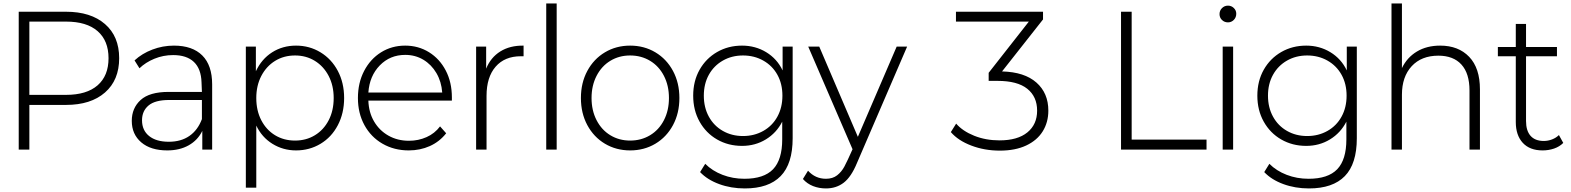

<svg xmlns="http://www.w3.org/2000/svg" viewBox="-20 -844 8859 1083"><path d="M652.2 -515.6Q652.2 -392.2 572.2 -322.2Q492.2 -252.2 352.2 -252.2H145.6V0H85.6V-777.8H352.2Q492.2 -777.8 572.2 -708.3Q652.2 -638.9 652.2 -515.6ZM592.2 -515.6Q592.2 -614.4 530.6 -668.3Q468.9 -722.2 352.2 -722.2H145.6V-308.9H352.2Q468.9 -308.9 530.6 -362.8Q592.2 -416.7 592.2 -515.6Z M1176.7 -367.8V0H1121.1V-105.6Q1095.6 -53.3 1044.4 -24.4Q993.3 4.4 923.3 4.4Q830 4.4 776.7 -41.1Q723.3 -86.7 723.3 -162.2Q723.3 -234.4 773.3 -280Q823.3 -325.6 931.1 -325.6H1118.9Q1118.9 -344.4 1116.7 -380Q1114.4 -455.6 1073.9 -494.4Q1033.3 -533.3 956.7 -533.3Q901.1 -533.3 851.1 -512.8Q801.1 -492.2 766.7 -458.9L738.9 -503.3Q781.1 -542.2 839.4 -564.4Q897.8 -586.7 961.1 -586.7Q1065.6 -586.7 1121.1 -531.1Q1176.7 -475.6 1176.7 -367.8ZM1118.9 -172.2V-280H934.4Q854.4 -280 817.8 -248.9Q781.1 -217.8 781.1 -165.6Q781.1 -108.9 821.1 -76.7Q861.1 -44.4 932.2 -44.4Q1001.1 -44.4 1048.3 -77.2Q1095.6 -110 1118.9 -172.2Z M1921.1 -291.1Q1921.1 -205.6 1885.6 -137.8Q1850 -70 1787.8 -32.8Q1725.6 4.4 1650 4.4Q1576.7 4.4 1516.7 -32.8Q1456.7 -70 1425.6 -135.6V214.4H1366.7V-581.1H1423.3V-442.2Q1455.6 -511.1 1515 -548.9Q1574.4 -586.7 1650 -586.7Q1725.6 -586.7 1787.8 -548.9Q1850 -511.1 1885.6 -443.9Q1921.1 -376.7 1921.1 -291.1ZM1862.2 -291.1Q1862.2 -361.1 1833.9 -415.6Q1805.6 -470 1756.1 -500.6Q1706.7 -531.1 1644.4 -531.1Q1581.1 -531.1 1531.7 -500.6Q1482.2 -470 1453.9 -415.6Q1425.6 -361.1 1425.6 -291.1Q1425.6 -220 1453.9 -165.6Q1482.2 -111.1 1531.7 -81.1Q1581.1 -51.1 1644.4 -51.1Q1706.7 -51.1 1756.1 -81.1Q1805.6 -111.1 1833.9 -165.6Q1862.2 -220 1862.2 -291.1Z M2528.9 -276.7H2057.8Q2060 -210 2090 -158.9Q2120 -107.8 2171.1 -78.9Q2222.2 -50 2286.7 -50Q2340 -50 2386.1 -70.6Q2432.2 -91.1 2462.2 -131.1L2496.7 -92.2Q2458.9 -44.4 2404.4 -20Q2350 4.4 2285.6 4.4Q2203.3 4.4 2137.8 -33.3Q2072.2 -71.1 2035.6 -138.3Q1998.9 -205.6 1998.9 -291.1Q1998.9 -376.7 2033.9 -443.9Q2068.9 -511.1 2129.4 -548.9Q2190 -586.7 2265.6 -586.7Q2340 -586.7 2400 -549.4Q2460 -512.2 2494.4 -446.1Q2528.9 -380 2528.9 -294.4ZM2057.8 -322.2H2474.4Q2470 -383.3 2441.7 -431.7Q2413.3 -480 2367.8 -507.2Q2322.2 -534.4 2265.6 -534.4Q2180 -534.4 2122.2 -475Q2064.4 -415.6 2057.8 -322.2Z M2933.3 -586.7V-526.7H2917.8Q2826.7 -526.7 2775.6 -467.8Q2724.4 -408.9 2724.4 -303.3V0H2665.6V-581.1H2722.2V-456.7Q2747.8 -520 2802.2 -553.9Q2856.7 -587.8 2933.3 -586.7Z M3120 -824.4V0H3061.1V-824.4Z M3256.7 -291.1Q3256.7 -376.7 3292.8 -443.9Q3328.9 -511.1 3392.2 -548.9Q3455.6 -586.7 3534.4 -586.7Q3613.3 -586.7 3676.7 -548.9Q3740 -511.1 3776.1 -443.9Q3812.2 -376.7 3812.2 -291.1Q3812.2 -205.6 3776.1 -138.3Q3740 -71.1 3676.7 -33.3Q3613.3 4.4 3534.4 4.4Q3455.6 4.4 3392.2 -33.3Q3328.9 -71.1 3292.8 -138.3Q3256.7 -205.6 3256.7 -291.1ZM3753.3 -291.1Q3753.3 -361.1 3725 -416.1Q3696.7 -471.1 3646.7 -501.1Q3596.7 -531.1 3534.4 -531.1Q3472.2 -531.1 3422.8 -501.1Q3373.3 -471.1 3345 -416.1Q3316.7 -361.1 3316.7 -291.1Q3316.7 -221.1 3345 -166.1Q3373.3 -111.1 3422.8 -81.1Q3472.2 -51.1 3534.4 -51.1Q3596.7 -51.1 3646.7 -81.1Q3696.7 -111.1 3725 -166.1Q3753.3 -221.1 3753.3 -291.1Z M4181.1 218.9Q4103.3 218.9 4036.7 194.4Q3970 170 3928.9 126.7L3957.8 80Q3997.8 120 4055.6 142.2Q4113.3 164.4 4178.9 164.4Q4288.9 164.4 4340.6 110.6Q4392.2 56.7 4392.2 -57.8V-157.8Q4360 -94.4 4300 -57.8Q4240 -21.1 4165.6 -21.1Q4087.8 -21.1 4025 -57.2Q3962.2 -93.3 3926.1 -157.8Q3890 -222.2 3890 -304.4Q3890 -386.7 3926.1 -450.6Q3962.2 -514.4 4025 -550.6Q4087.8 -586.7 4165.6 -586.7Q4241.1 -586.7 4302.2 -549.4Q4363.3 -512.2 4394.4 -446.7V-581.1H4451.1V-64.4Q4451.1 80 4383.3 149.4Q4315.6 218.9 4181.1 218.9ZM4393.3 -304.4Q4393.3 -371.1 4365 -422.2Q4336.7 -473.3 4285.6 -502.2Q4234.4 -531.1 4171.1 -531.1Q4107.8 -531.1 4057.2 -502.2Q4006.7 -473.3 3978.3 -422.2Q3950 -371.1 3950 -304.4Q3950 -237.8 3978.3 -186.1Q4006.7 -134.4 4057.2 -105.6Q4107.8 -76.7 4171.1 -76.7Q4234.4 -76.7 4285.6 -105.6Q4336.7 -134.4 4365 -186.1Q4393.3 -237.8 4393.3 -304.4Z M4638.9 218.9Q4600 218.9 4566.1 205.6Q4532.2 192.2 4508.9 165.6L4537.8 118.9Q4578.9 164.4 4638.9 164.4Q4676.7 164.4 4701.7 145Q4726.7 125.6 4742.8 95.6Q4758.9 65.6 4788.9 -2.2L4538.9 -581.1H4601.1L4818.9 -72.2L5037.8 -581.1H5096.7L4813.3 76.7Q4781.1 154.4 4738.9 186.7Q4696.7 218.9 4638.9 218.9Z M5893.3 -220Q5893.3 -154.4 5861.7 -103.3Q5830 -52.2 5768.3 -23.3Q5706.7 5.6 5620 5.6Q5533.3 5.6 5458.9 -22.8Q5384.4 -51.1 5343.3 -98.9L5373.3 -146.7Q5410 -104.4 5475 -78.3Q5540 -52.2 5617.8 -52.2Q5720 -52.2 5775 -97.2Q5830 -142.2 5830 -220Q5830 -298.9 5774.4 -343.3Q5718.9 -387.8 5606.7 -387.8H5556.7V-433.3L5783.3 -722.2H5372.2V-777.8H5863.3V-734.4L5632.2 -441.1Q5758.9 -437.8 5826.1 -378.3Q5893.3 -318.9 5893.3 -220Z M6363.3 -777.8V-56.7H6785.6V0H6303.3V-777.8Z M6858.9 -764.4Q6858.9 -784.4 6872.8 -798.3Q6886.7 -812.2 6906.7 -812.2Q6925.6 -812.2 6939.4 -798.9Q6953.3 -785.6 6953.3 -766.7Q6953.3 -745.6 6939.4 -731.7Q6925.6 -717.8 6906.7 -717.8Q6886.7 -717.8 6872.8 -731.1Q6858.9 -744.4 6858.9 -764.4ZM6935.6 -581.1V0H6876.7V-581.1Z M7363.3 218.9Q7285.6 218.9 7218.9 194.4Q7152.2 170 7111.1 126.7L7140 80Q7180 120 7237.8 142.2Q7295.6 164.4 7361.1 164.4Q7471.1 164.4 7522.8 110.6Q7574.4 56.7 7574.4 -57.8V-157.8Q7542.2 -94.4 7482.2 -57.8Q7422.2 -21.1 7347.8 -21.1Q7270 -21.1 7207.2 -57.2Q7144.4 -93.3 7108.3 -157.8Q7072.2 -222.2 7072.2 -304.4Q7072.2 -386.7 7108.3 -450.6Q7144.4 -514.4 7207.2 -550.6Q7270 -586.7 7347.8 -586.7Q7423.3 -586.7 7484.4 -549.4Q7545.6 -512.2 7576.7 -446.7V-581.1H7633.3V-64.4Q7633.3 80 7565.6 149.4Q7497.8 218.9 7363.3 218.9ZM7575.6 -304.4Q7575.6 -371.1 7547.2 -422.2Q7518.9 -473.3 7467.8 -502.2Q7416.7 -531.1 7353.3 -531.1Q7290 -531.1 7239.4 -502.2Q7188.9 -473.3 7160.6 -422.2Q7132.2 -371.1 7132.2 -304.4Q7132.2 -237.8 7160.6 -186.1Q7188.9 -134.4 7239.4 -105.6Q7290 -76.7 7353.3 -76.7Q7416.7 -76.7 7467.8 -105.6Q7518.9 -134.4 7547.2 -186.1Q7575.6 -237.8 7575.6 -304.4Z M8327.8 -340V0H8268.9V-333.3Q8268.9 -430 8223.3 -480Q8177.8 -530 8093.3 -530Q7997.8 -530 7942.8 -470.6Q7887.8 -411.1 7887.8 -310V0H7828.9V-824.4H7887.8V-460Q7916.7 -520 7972.2 -553.3Q8027.8 -586.7 8103.3 -586.7Q8206.7 -586.7 8267.2 -523.3Q8327.8 -460 8327.8 -340Z M8681.1 4.4Q8608.9 4.4 8569.4 -38.3Q8530 -81.1 8530 -155.6V-526.7H8428.9V-578.9H8530V-708.9H8587.8V-578.9H8762.2V-526.7H8587.8V-161.1Q8587.8 -106.7 8613.3 -77.8Q8638.9 -48.9 8687.8 -48.9Q8712.2 -48.9 8735 -57.8Q8757.8 -66.7 8773.3 -82.2L8797.8 -37.8Q8776.7 -16.7 8746.1 -6.1Q8715.6 4.4 8681.1 4.4Z"/></svg>

Font: Paperlogy 3 Light
Style: Regular
Weight: 300
Designer: redesigned by Lee Juim, glyphs from Gmarket Sans & Montserrat
Foundry: PT&
Version: Version 1.001